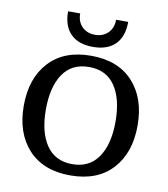

<svg xmlns="http://www.w3.org/2000/svg" viewBox="-82 -792 767 874"><g transform="rotate(10 301.0 -355.0)"><path d="M301 -541Q426 -541 495 -466Q564 -391 564 -264.5Q564 -138 495 -63Q426 12 301 12Q176 12 107 -63Q38 -138 38 -264.5Q38 -391 107 -466Q176 -541 301 -541ZM301 -489Q221 -489 180.5 -429Q140 -369 140 -264.5Q140 -160 181 -100Q222 -40 301 -40Q380 -40 421 -100Q462 -160 462 -264.5Q462 -369 421.5 -429Q381 -489 301 -489ZM384 -722H440Q440 -654 404 -618Q368 -582 301 -582Q234 -582 198 -618Q162 -654 162 -722H218Q218 -684 241 -661Q264 -638 301 -638Q338 -638 361 -661Q384 -684 384 -722Z"/></g></svg>

Font: Andada SC
Style: Regular
Weight: 400
Designer: Carolina Giovagnoli
Foundry: Carolina Giovagnoli
Version: Version 1.003